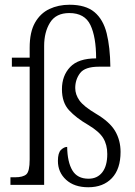

<svg xmlns="http://www.w3.org/2000/svg" viewBox="-20 -779 568 809"><path d="M352 10Q293 10 258.5 -21.5Q224 -53 224 -101Q224 -135 237 -147.5Q250 -160 263 -160Q264 -96 285 -61Q306 -26 353 -26Q390 -26 411 -53Q432 -80 432 -130Q432 -169 415 -197Q398 -225 351 -253Q301 -282 271 -314.5Q241 -347 241 -403Q241 -460 275.5 -496.5Q310 -533 385 -533Q385 -623 361 -673.5Q337 -724 272 -724Q216 -724 191 -684Q166 -644 166 -585V0H24V-32H43Q77 -32 91 -44.5Q105 -57 105 -107V-498H30V-536H105V-578Q105 -644 127.5 -683.5Q150 -723 188 -741Q226 -759 273 -759Q341 -759 378 -728Q415 -697 429.5 -638.5Q444 -580 445 -498H397Q338 -498 317.5 -471Q297 -444 297 -408Q297 -381 314.5 -356Q332 -331 384 -300Q442 -266 465 -227Q488 -188 488 -139Q488 -67 451.5 -28.5Q415 10 352 10Z"/></svg>

Font: Noto Serif Bengali Condensed Light
Style: Regular
Weight: 300
Width: 3
Designer: Juan Bruce, Universal Thirst, Indian Type Foundry and the Monotype Design Team.
Foundry: Monotype Imaging Inc.
Version: Version 2.003; ttfautohint (v1.8.4.7-5d5b)